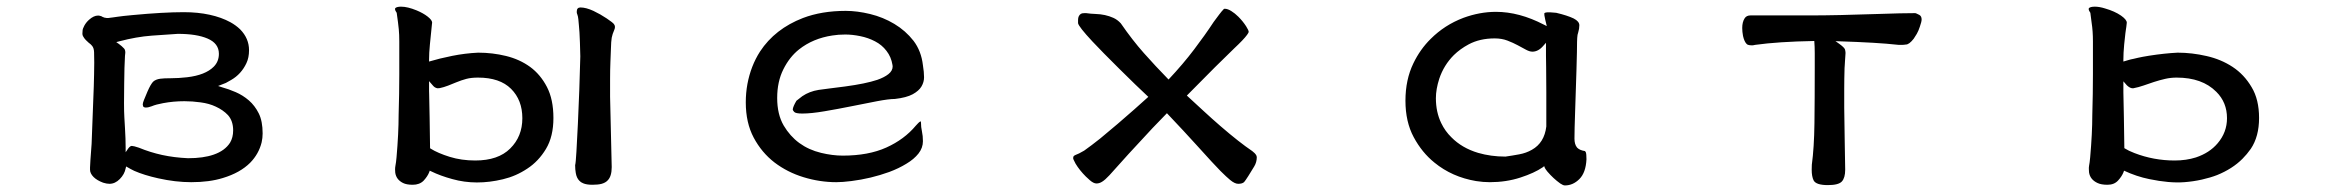

<svg xmlns="http://www.w3.org/2000/svg" viewBox="-20 -503 7040 579"><path d="M229 -410.2V-409.7Q228.5 -405.8 228.5 -401.9Q228.5 -397.9 230 -394.5Q233.9 -387.2 238.8 -382.3Q243.7 -377.4 247.6 -374Q253.9 -369.6 257.3 -365.2Q263.2 -358.9 263.7 -345.7Q264.2 -334 264.2 -314.2Q264.2 -294.4 263.7 -278.3Q263.2 -246.6 261.2 -200Q259.3 -153.3 256.3 -70.3V-69.8Q251.5 -6.8 251.5 2V5.9V8.8Q251.5 20 262.2 30.8Q272.5 41 291 47.9Q301.8 51.3 310.1 51.3Q327.1 51.3 341.3 36.9Q355.5 22.5 358.9 4.9L360.4 -1Q374.5 7.3 384.8 12.2Q415 25.4 457 34.7Q509.3 46.4 556.6 46.4Q611.8 46.4 652.3 33.7Q704.1 18.1 734.4 -12.2Q760.3 -38.6 769 -73.7Q772 -86.9 772 -100.6Q772 -137.7 760.3 -161.1Q748.5 -184.6 730.5 -200.2Q712.4 -215.8 690.9 -225.1Q669.4 -234.4 649.9 -239.7L637.7 -243.7Q655.8 -250.5 661.1 -252.9Q669.4 -257.3 676.8 -261.7Q707.5 -279.3 723.1 -312.5Q731 -329.1 731 -351.6Q731 -387.2 704.1 -414.6Q691.4 -426.8 674.8 -436Q647.9 -450.7 612.3 -458.5Q576.7 -466.3 534.2 -466.3Q472.7 -466.3 379.4 -457.5Q348.1 -454.6 335.2 -452.6Q322.3 -450.7 319.8 -450.4Q317.4 -450.2 314 -449.7Q308.1 -448.7 306.6 -448.7Q305.2 -448.7 304 -448.7Q302.7 -448.7 301.5 -448.7Q300.3 -448.7 299.3 -449.2Q297.4 -449.2 295.4 -449.7L289.1 -452.1Q287.1 -454.1 280.3 -455.6Q277.8 -456.1 275.9 -456.1Q262.7 -456.1 248.5 -443.4Q239.7 -435.5 234.4 -425.8Q229 -416 229 -410.2ZM355 -149.4Q354 -166 354 -191.9Q354 -217.8 354.5 -250Q355 -303.7 356.9 -334.5Q357.9 -342.3 357.9 -344.2Q357.9 -353 354 -356.9Q347.7 -363.8 338.4 -370.6L330.6 -376L339.8 -378.4Q391.6 -392.1 437.3 -395.5Q482.9 -398.9 516.1 -400.9H516.6Q573.2 -400.9 606 -386.7Q640.1 -372.1 640.1 -340.8Q640.1 -317.4 624.5 -301.8Q599.1 -276.4 543.9 -270Q518.1 -267.1 496.1 -267.1Q474.1 -267.1 463.4 -265.6Q449.2 -263.7 441.4 -256.3Q438 -252.4 433.8 -245.4Q429.7 -238.3 424.8 -227.1Q417.5 -210.4 414.1 -201.4Q410.6 -192.4 410.6 -189Q410.6 -188 410.6 -187Q411.1 -181.2 414.1 -179.9Q417 -178.7 419.4 -178.7Q427.7 -178.7 437.5 -182.6Q450.2 -188 471.7 -191.9Q502.9 -197.8 536.1 -197.8Q560.1 -197.8 585 -194.3Q610.8 -190.9 630.4 -181.6Q652.8 -171.4 667.5 -155.8Q683.1 -138.2 683.1 -109.9Q683.1 -88.4 673.8 -72.8Q658.2 -48.3 624 -36.6Q593.3 -25.9 546.9 -25.9Q505.4 -27.8 469.2 -35.6Q433.1 -43.5 398.9 -57.6Q382.8 -63 377.4 -63Q372.6 -63 366.7 -55.2L358.9 -43.9V-57.6Q358.9 -84 356.9 -116.7Z M1832.5 -413.1Q1834.5 -417.5 1834.5 -421.9Q1834.5 -426.3 1831.5 -430.2Q1828.6 -434.6 1809.8 -447.3Q1791 -460 1769.5 -470.2Q1747.1 -480.5 1730.5 -480.5Q1725.1 -480.5 1722.2 -477.5Q1719.2 -474.6 1719.2 -466.8Q1719.2 -463.4 1721.2 -458.7Q1723.1 -454.1 1724.1 -444.6Q1725.1 -435.1 1725.8 -426Q1726.6 -417 1727.5 -404.8Q1729 -379.9 1730 -333Q1727.5 -231 1722.7 -129.9L1718.3 -45.9Q1716.3 -11.2 1714.4 -4.9Q1714.4 7.8 1716.3 18.6Q1718.8 33.7 1727.1 42Q1731.4 46.9 1738.8 49.8Q1749 54.2 1766.4 54.2Q1783.7 54.2 1794.4 51.3Q1806.2 47.9 1812.5 41Q1824.7 28.8 1824.7 1L1819.8 -210.9V-265.6Q1819.8 -293 1820.8 -316.9Q1821.8 -340.8 1822.3 -355Q1822.8 -378.4 1824.7 -389.2Q1826.7 -399.9 1832.5 -413.1ZM1496.6 37.6Q1536.1 28.3 1570.3 5.4Q1604 -16.6 1626.5 -54Q1648.9 -91.3 1648.9 -147.2Q1648.9 -203.1 1629.4 -240.7Q1609.9 -278.3 1578.6 -301.3Q1546.9 -324.2 1506.1 -334.2Q1465.3 -344.2 1421.9 -344.2Q1382.3 -342.3 1343.5 -334.5Q1304.7 -326.7 1273.9 -317.4V-323.2Q1273.9 -343.3 1276.4 -368.7Q1282.2 -428.7 1282.7 -431.2Q1283.2 -433.6 1283.2 -434.6Q1283.2 -442.4 1269.5 -453.1Q1256.3 -463.4 1236.3 -471.7Q1209 -482.9 1189.5 -482.9Q1176.8 -482.9 1171.9 -478.5Q1171.4 -477.5 1171.4 -476.3Q1171.4 -475.1 1171.4 -474.1Q1171.4 -471.7 1176.3 -464.4Q1178.2 -448.7 1180.2 -435.8Q1182.1 -422.9 1182.6 -414.6Q1184.1 -398.9 1184.1 -377.9V-279.3Q1184.1 -221.7 1182.1 -156.2Q1182.1 -101.1 1175.8 -28.8Q1174.3 -12.2 1172.4 -2.9Q1171.4 2.4 1171.4 7.8Q1171.4 13.2 1171.9 17.6Q1174.8 38.6 1195.3 48.8Q1206.1 54.2 1224.6 54.2Q1245.1 54.2 1257.3 42Q1269.5 28.8 1274.4 16.1L1275.9 11.7L1280.3 13.7Q1308.1 27.3 1344.2 37.1Q1415.5 57.1 1496.6 37.6ZM1421.4 -269Q1487.3 -269 1521.2 -235.1Q1555.2 -201.2 1555.2 -146.5Q1555.2 -91.3 1518.6 -55.2Q1482.4 -19 1413.1 -19Q1371.6 -19 1336.2 -30Q1300.8 -41 1278.8 -54.7L1276.9 -56.2V-58.6Q1276.9 -82.5 1275.6 -147.7Q1274.4 -212.9 1274.2 -218.3Q1273.9 -223.6 1273.9 -228.5Q1273.9 -238.3 1273.9 -246.1V-258.3Q1283.7 -246.6 1287.1 -243.2Q1290.5 -239.7 1294.2 -238.3Q1297.9 -236.8 1299.8 -236.8Q1301.8 -236.8 1306.2 -237.3Q1317.9 -239.7 1331.5 -244.9Q1345.2 -250 1355 -254.4Q1371.6 -261.2 1386.2 -265.1Q1400.9 -269 1421.4 -269Z M2530.3 -470.2Q2458 -470.2 2401.4 -448.7Q2316.9 -416 2272 -347.7Q2244.1 -304.2 2233.9 -249.5Q2229 -222.7 2229 -194.3Q2229 -132.8 2252.9 -87.9Q2276.9 -43 2315.4 -13.2Q2354.5 16.6 2403.6 31.5Q2452.6 46.4 2502 46.4Q2520 46.4 2547.4 43Q2606.4 35.6 2661.6 15.6Q2690.4 4.9 2713.4 -9.3Q2736.3 -22.9 2749.8 -40Q2763.2 -57.1 2763.2 -77.1Q2763.2 -93.3 2760.3 -106.4Q2757.3 -119.6 2757.3 -133.8Q2757.3 -135.7 2756.8 -137.2Q2754.9 -136.7 2752.9 -135.3Q2751 -133.8 2749 -131.8Q2745.6 -128.4 2741.7 -124Q2707 -82.5 2652.8 -58.1Q2598.6 -33.7 2521.5 -33.7Q2490.7 -33.7 2456.1 -42Q2381.3 -60.1 2343.3 -124.5Q2323.7 -158.2 2323.7 -207.5Q2323.7 -256.8 2342.3 -293.9Q2360.8 -331.1 2389.6 -354Q2431.6 -387.2 2490.2 -396Q2507.8 -398.9 2529.1 -398.9Q2550.3 -398.9 2574.2 -394Q2598.1 -389.2 2618.7 -378.4Q2639.6 -367.7 2653.3 -349.6Q2667.5 -331.5 2671.4 -307.1Q2671.9 -305.2 2671.9 -302.7Q2671.9 -289.6 2659.2 -279.5Q2646.5 -269.5 2625.5 -262.2Q2590.3 -250.5 2528.3 -242.2Q2503.4 -238.8 2481.9 -236.3Q2460.4 -233.9 2448.7 -231.9Q2420.9 -227.5 2399.4 -212.9Q2391.1 -207 2381.8 -199.2Q2371.6 -182.1 2370.6 -172.9Q2370.6 -170.4 2375 -165.5Q2379.4 -160.6 2399.4 -160.6Q2426.3 -160.6 2466.6 -167.5Q2506.8 -174.3 2547.9 -182.6Q2588.9 -190.9 2624.8 -197.8Q2660.6 -204.6 2678.7 -204.6Q2713.4 -208.5 2732.4 -218.8Q2751 -229 2758.8 -242.2Q2766.6 -255.4 2766.6 -270Q2766.6 -285.6 2763.2 -306.2Q2758.3 -349.1 2734.9 -379.9Q2710.9 -410.6 2677 -430.9Q2643.1 -451.2 2604 -460.7Q2564.9 -470.2 2530.3 -470.2Z M3255.4 -463.4Q3252.9 -463.4 3250.5 -463.4Q3243.2 -463.4 3239.7 -461.4Q3231 -455.6 3231 -442.9V-433.1Q3232.9 -422.4 3274.4 -377.9Q3302.7 -347.7 3355 -295.9Q3407.2 -244.1 3442.9 -210.9Q3423.8 -193.8 3400.4 -172.9Q3352.5 -130.4 3297.9 -85.4Q3271 -64 3249.5 -48.8Q3239.3 -43 3234.4 -40.5Q3226.6 -37.1 3223.1 -35.6Q3218.8 -33.7 3217.5 -31.7Q3216.3 -29.8 3216.3 -25.4Q3216.3 -23.9 3218.3 -19.8Q3220.2 -15.6 3223.6 -9.3Q3235.4 10.3 3254.4 29.3Q3260.3 35.2 3266.6 40.5Q3277.8 50.3 3286.6 50.3Q3295.4 50.3 3303.7 44.9Q3312.5 39.6 3325.7 25.4Q3377 -32.7 3455.6 -116.7Q3479.5 -141.6 3499 -161.6Q3553.2 -104.5 3588.9 -64.9Q3642.1 -5.9 3660.6 12.7Q3679.2 31.2 3689.5 39.6Q3703.6 51.3 3713.9 51.3Q3726.6 51.3 3731.9 45.9Q3735.4 42 3744.6 27.6Q3753.9 13.2 3762.2 -1Q3770 -13.7 3770 -29.3Q3769.5 -33.7 3767.3 -36.6Q3765.1 -39.6 3763.7 -41Q3760.7 -43.9 3756.3 -47.4Q3717.3 -73.7 3660.2 -123Q3634.8 -145 3609.9 -168L3559.1 -214.8Q3656.2 -313.5 3701.7 -356.9Q3730.5 -383.8 3740.7 -397.9Q3745.6 -404.8 3745.6 -406.7Q3745.6 -411.6 3737.8 -423.8Q3728 -439 3714.4 -452.6Q3704.1 -462.9 3693.1 -469.7Q3682.1 -476.6 3673.3 -476.6Q3672.4 -476.6 3670.9 -476.1Q3664.1 -469.2 3656.5 -459Q3648.9 -448.7 3640.1 -437Q3613.8 -397 3581.1 -354Q3548.3 -310.5 3503.9 -263.2Q3463.4 -304.7 3429.2 -343.3Q3395 -381.8 3359.9 -432.6Q3349.6 -443.8 3337.4 -449.2Q3313.5 -460 3283.7 -460.9Q3269 -461.4 3255.4 -463.4Z M4491.2 -467.3Q4442.4 -467.3 4393.1 -449.2Q4336.4 -427.7 4294.4 -385.7Q4262.7 -354.5 4242.2 -312Q4218.3 -262.7 4218.3 -199.2Q4218.3 -135.7 4243.2 -89.4Q4268.1 -43 4305.7 -12.7Q4358.9 30.8 4431.2 43Q4452.6 46.4 4472.7 46.4Q4522 46.4 4564.7 32.5Q4607.4 18.6 4632.3 1.5L4636.7 -2L4638.7 3.4Q4640.6 7.3 4646.5 14.6Q4664.1 35.2 4685.1 50.3Q4693.8 56.2 4699.2 56.2Q4723.6 56.2 4742.9 36.9Q4762.2 17.6 4764.2 -22.5Q4764.2 -39.1 4762.2 -43.9Q4761.2 -45.9 4759.8 -47.4Q4744.1 -49.8 4736.8 -57.1L4735.4 -58.6Q4728 -67.9 4728 -85Q4728 -110.4 4730 -167Q4735.4 -328.1 4735.4 -345.2Q4735.8 -369.6 4735.8 -376.7Q4735.8 -383.8 4736.3 -388.7Q4736.8 -398.9 4739.3 -405.3Q4742.7 -416.5 4742.7 -426.8Q4742.7 -438.5 4725.6 -447.3Q4706.5 -456.5 4672.9 -464.4Q4660.2 -465.8 4655.3 -465.8Q4650.4 -465.8 4645.5 -465.8Q4639.6 -465.3 4637.2 -463.4Q4637.2 -462.9 4637.2 -462.9V-457.5Q4638.2 -453.6 4638.2 -452.1Q4638.7 -447.8 4644.5 -424.3L4635.7 -428.7Q4561.5 -467.3 4491.2 -467.3ZM4310.1 -207Q4310.1 -233.9 4320.3 -265.6Q4334 -306.6 4364.3 -336.9Q4383.3 -355.5 4408.7 -369.1Q4442.4 -387.2 4487.3 -387.2Q4508.8 -387.2 4525.9 -380.6Q4543 -374 4556.6 -366.7L4582 -353Q4592.8 -347.2 4601.1 -347.2Q4619.1 -347.2 4634.3 -365.2L4642.1 -374V-335Q4642.1 -319.3 4642.6 -299.3Q4643.1 -265.6 4643.1 -224.6V-122.1V-121.6Q4637.2 -72.3 4599.6 -51.3Q4582.5 -41.5 4561.5 -37.6Q4540.5 -33.7 4520 -30.8H4519.5Q4476.1 -30.8 4437.5 -42Q4388.7 -56.6 4356.9 -88.9Q4337.9 -107.4 4326.2 -131.8Q4310.1 -165 4310.1 -207Z M5256.3 -366.7Q5259.3 -366.2 5263.7 -366.2Q5266.6 -366.2 5272.9 -367.7Q5342.3 -377.4 5451.2 -379.4Q5452.6 -362.3 5452.6 -342.8V-300.8Q5452.6 -206.1 5451.7 -131.6Q5450.7 -57.1 5443.8 -6.3Q5443.4 1.5 5443.4 8.8Q5443.4 29.3 5449.2 41Q5456.5 55.2 5492.2 55.2Q5524.4 55.2 5534.4 44.2Q5544.4 33.2 5544.4 8.8Q5544.4 5.4 5543 -75.4Q5541.5 -156.2 5541.5 -177.7V-235.8Q5541.5 -264.6 5542.5 -297.9Q5542.5 -298.3 5543 -305.2Q5543.5 -312 5543.9 -320.3Q5544.4 -328.6 5544.9 -335Q5545.4 -341.3 5545.4 -343Q5545.4 -344.7 5545.2 -346.4Q5544.9 -348.1 5544.7 -349.6Q5544.4 -351.1 5544.2 -352.3Q5543.9 -353.5 5543.5 -354.5Q5541.5 -359.9 5526.9 -370.6L5515.1 -378.9Q5586.9 -376.5 5628.4 -374Q5669.9 -371.6 5705.6 -367.7H5716.3Q5721.2 -367.7 5727.1 -368.7H5727.5Q5737.3 -368.7 5751 -386.2Q5754.9 -391.6 5760.3 -400.9Q5765.6 -410.2 5769.5 -422.4Q5774.9 -437.5 5774.9 -444.3Q5774.9 -454.1 5768.1 -458Q5761.7 -461.4 5759 -462.4Q5756.3 -463.4 5755.9 -463.4Q5715.8 -463.4 5645 -460.9Q5517.6 -456.5 5440.4 -456.5H5258.8Q5246.6 -456.5 5241.2 -447.8Q5233.9 -436.5 5233.9 -418.5Q5233.9 -407.2 5236.3 -394.5Q5240.2 -377.4 5247.1 -370.6Q5250.5 -367.2 5256.3 -366.7Z M6767.6 -54.2Q6792.5 -91.3 6792.5 -147.2Q6792.5 -203.1 6770 -240.2Q6747.6 -278.3 6712.6 -301.3Q6677.7 -324.2 6634.3 -334Q6590.3 -344.2 6546.9 -344.2Q6507.8 -342.3 6460.9 -335Q6439.5 -331.5 6428 -328.9Q6416.5 -326.2 6413.1 -325.4Q6409.7 -324.7 6406.2 -324Q6402.8 -323.2 6399.9 -322.3Q6394 -320.8 6383.3 -317.4V-323.2Q6383.3 -343.3 6385.7 -368.7Q6388.2 -394 6389.4 -402.8Q6390.6 -411.6 6391.1 -415Q6391.6 -418.5 6392.1 -421.4Q6393.6 -434.6 6393.6 -434.6Q6393.6 -443.8 6376 -456.1Q6356.9 -469.2 6328.1 -477.5Q6311 -482.9 6297.4 -482.9Q6284.2 -482.9 6279.3 -478.5Q6278.8 -477.5 6278.8 -476.3Q6278.8 -475.1 6278.8 -474.1Q6278.8 -471.7 6283.7 -464.4Q6285.6 -448.7 6287.6 -434.1Q6291.5 -409.7 6291.5 -377.9V-279.3Q6291.5 -221.7 6289.6 -156.2Q6289.6 -101.1 6283.2 -28.8Q6281.7 -12.2 6279.8 -2.9Q6278.8 2.9 6279.3 9Q6279.8 15.1 6279.8 17.1Q6283.2 38.6 6305.2 48.8Q6316.4 54.2 6335.4 54.2Q6355.5 54.2 6367.2 41.5Q6378.9 28.8 6383.8 16.1L6385.3 11.7Q6422.9 29.3 6461.4 37.1Q6522 49.8 6566.9 46.4Q6593.8 44.4 6619.9 38.6Q6646 32.7 6666 24.9Q6711.9 6.3 6742.2 -23.9Q6755.9 -37.6 6767.6 -54.2ZM6543.9 -269Q6621.1 -269 6663.6 -226.1Q6695.8 -194.3 6695.8 -146.5Q6695.8 -104 6667.5 -70.8Q6643.1 -42 6602.1 -28.3Q6572.8 -19 6538.1 -19Q6474.6 -19 6416.5 -41.5Q6399.4 -47.9 6386.2 -56.2V-58.6Q6386.2 -82.5 6384.8 -151.4Q6383.3 -220.2 6383.3 -224.4Q6383.3 -228.5 6383.3 -232.4Q6383.3 -239.7 6383.3 -246.1V-257.8Q6392.6 -247.1 6394 -245.6Q6403.3 -236.8 6411.1 -236.8Q6412.1 -236.8 6413.1 -236.8Q6428.7 -239.7 6444.1 -245.1Q6459.5 -250.5 6475.8 -255.9Q6492.2 -261.2 6509 -265.1Q6525.9 -269 6543.9 -269Z"/></svg>

Font: Bakudai
Style: Light
Weight: 300
Version: Version 1.48